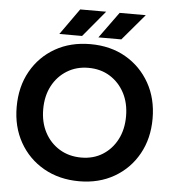

<svg xmlns="http://www.w3.org/2000/svg" viewBox="-59 -942 906 1009"><g transform="rotate(5 393.5 -438.0)"><path d="M396 12Q290 12 208.5 -34.5Q127 -81 81 -162.5Q35 -244 35 -349Q35 -456 81 -537.5Q127 -619 207.5 -665Q288 -711 393 -711Q499 -711 579.5 -664.5Q660 -618 706 -536.5Q752 -455 752 -349Q752 -244 706.5 -162.5Q661 -81 580.5 -34.5Q500 12 396 12ZM396 -113Q460 -113 508.5 -143.5Q557 -174 584.5 -227Q612 -280 612 -349Q612 -419 584 -472Q556 -525 507 -555.5Q458 -586 393 -586Q330 -586 280.5 -555.5Q231 -525 203 -472Q175 -419 175 -349Q175 -280 203 -227Q231 -174 281 -143.5Q331 -113 396 -113ZM431 -750 531 -888H669L552 -750ZM225 -750 323 -888H460L345 -750Z"/></g></svg>

Font: Figtree
Style: Bold
Weight: 700
Designer: Erik Kennedy
Foundry: Erik Kennedy
Version: Version 2.001;gftools[0.9.30]